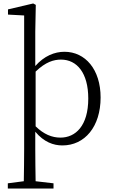

<svg xmlns="http://www.w3.org/2000/svg" viewBox="-20 -823 651 1105"><path d="M185 -411C243 -467 290 -480 331 -480C423 -480 488 -403 488 -256C488 -98 414 -31 328 -31C279 -31 232 -50 185 -96ZM183 -641 186 -795 171 -803 26 -769V-739L119 -734V34C119 92 118 161 117 220L25 232V262H288V232L185 220C184 161 183 92 183 34V-65C233 -5 288 14 339 14C468 14 559 -94 559 -262C559 -423 471 -525 351 -525C294 -525 234 -501 183 -443Z"/></svg>

Font: Noto Serif CJK JP Light
Style: Regular
Weight: 300
Designer: Ryoko NISHIZUKA 西塚涼子 (kana & ideographs); Frank Grießhammer (Latin, Greek & Cyrillic); Wenlong ZHANG 张文龙 (bopomofo); San
Foundry: Adobe Systems Incorporated
Version: Version 1.001;PS 1.001;hotconv 16.6.54;makeotf.lib2.5.65590